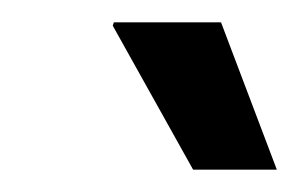

<svg xmlns="http://www.w3.org/2000/svg" viewBox="-20 -743 268 172"><path d="M153 -591 81 -720 82 -723H178L228 -591Z"/></svg>

Font: Archivo SemiCondensed Medium
Style: Italic
Weight: 500
Width: 4
Italic angle: -10°
Designer: Hector Gatti
Foundry: Omnibus-Type
Version: Version 2.001